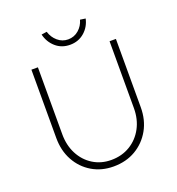

<svg xmlns="http://www.w3.org/2000/svg" viewBox="-155 -1006 1052 1138"><g transform="rotate(-20 371.5 -437.0)"><path d="M368 6Q292 6 232.5 -29.5Q173 -65 139 -127Q105 -189 105 -269V-700H146V-278Q146 -208 174.5 -153Q203 -98 253.5 -66.5Q304 -35 368 -35Q435 -35 487 -66.5Q539 -98 568.5 -153Q598 -208 598 -278V-700H638V-269Q638 -189 603 -127Q568 -65 507.5 -29.5Q447 6 368 6ZM372 -760Q319 -760 282 -792.5Q245 -825 233 -875L267 -880Q278 -843 306.5 -818.5Q335 -794 372 -794Q410 -794 438.5 -818.5Q467 -843 477 -880L511 -875Q500 -825 462.5 -792.5Q425 -760 372 -760Z"/></g></svg>

Font: Readex Pro Light
Style: Regular
Weight: 300
Designer: Bonnie Shaver-Troup, Thomas Jockin
Foundry: Lexend
Version: Version 1.200; ttfautohint (v1.8.3)